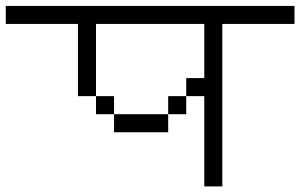

<svg xmlns="http://www.w3.org/2000/svg" viewBox="-20 -708 1040 665"><path d="M1000 -625V-687.5H0V-625H250Q250 -625 250 -375H312.5V-312.5H375V-250H562.5V-312.5H375V-375H312.5Q312.5 -375 312.5 -625H687.5V-437.5H625V-375H562.5V-312.5H625V-375H687.5V-62.5H750V-625Z"/></svg>

Font: BFUnifontExMono
Style: Regular
Weight: 500
Version: Version 15.0.06